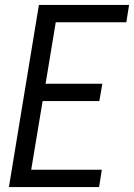

<svg xmlns="http://www.w3.org/2000/svg" viewBox="-20 -755 541 775"><path d="M16 0 137 -735H501L490 -665H205L164 -417H393L381 -347H152L106 -70H391L380 0Z"/></svg>

Font: Iosevka Custom
Style: Italic
Weight: 400
Italic angle: -9°
Monospace: yes
Designer: Belleve Invis
Foundry: Belleve Invis
Version: Version 30.3.3; ttfautohint (v1.8.3)